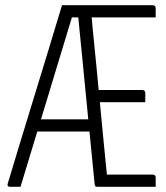

<svg xmlns="http://www.w3.org/2000/svg" viewBox="-20 -720 640 740"><path d="M59 0Q52 0 45.5 0Q39 0 32 0Q25 0 18 0Q13 0 10.5 -3Q8 -6 10 -13Q36 -99 62 -185Q88 -271 114.5 -356.5Q141 -442 167 -528Q193 -614 219 -700Q233 -700 246 -700Q259 -700 272.5 -700Q286 -700 299 -700H569Q574 -700 577 -697Q580 -694 580 -689Q580 -680 580 -671Q580 -662 580 -653H240L259 -659Q234 -577 209 -494.5Q184 -412 159 -329.5Q134 -247 109 -164.5Q84 -82 59 0ZM281 -660 339 -689 331 -672Q333 -657 334.5 -641.5Q336 -626 337 -611Q344 -541 351 -470.5Q358 -400 364.5 -329.5Q371 -259 378 -188.5Q385 -118 392 -47H569Q574 -47 577 -44Q580 -41 580 -36Q580 -27 580 -18Q580 -9 580 0H356Q353 0 350.5 -0.5Q348 -1 347 -3Q346 -5 345 -8Q337 -89 329 -170.5Q321 -252 313 -334Q305 -416 297 -497.5Q289 -579 281 -660ZM103 -260H299Q309 -260 318.5 -260Q328 -260 338 -260L349 -264V-213H114Q109 -213 106 -216Q103 -219 103 -224ZM325 -373H529Q534 -373 537 -370Q540 -367 540 -362Q540 -352 540 -344Q540 -336 540 -326H325Z"/></svg>

Font: Recursive Monospace Light
Style: Regular
Weight: 300
Version: Version 1.047